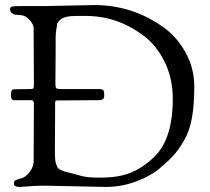

<svg xmlns="http://www.w3.org/2000/svg" viewBox="-20 -736 832 759"><path d="M114 -401C114 -393.7 113.3 -389 112 -387C110.7 -385 106.7 -384 100 -384L35 -383C27 -383 23 -375.8 23 -361.5C23 -347.2 27 -340 35 -340H100C106 -340 109.8 -338.8 111.5 -336.5C113.2 -334.2 114 -330 114 -324L113 -98C113 -85.3 108.5 -72.5 99.5 -59.5C90.5 -46.5 80.7 -37.7 70 -33C66.7 -31.7 61.2 -30 53.5 -28C45.8 -26 40.8 -23.8 38.5 -21.5C36.2 -19.2 35 -15.3 35 -10C35 -1.3 43 3 59 3C62.3 3 74 2.2 94 0.5C114 -1.2 135.7 -2 159 -2L399 3C439 3 478 -4 516 -18C554 -32 584.3 -48.3 607 -67C629.7 -85.7 648.3 -102.8 663 -118.5C677.7 -134.2 692.3 -154.5 707 -179.5C721.7 -204.5 732.2 -234.2 738.5 -268.5C744.8 -302.8 748 -344.7 748 -394C748 -443.3 736 -489.2 712 -531.5C688 -573.8 656.7 -608 618 -634C538 -688.7 449.7 -716 353 -716L158 -712H71C48.3 -712 34.2 -711.5 28.5 -710.5C22.8 -709.5 20 -705.8 20 -699.5C20 -693.2 22.2 -688.2 26.5 -684.5C30.8 -680.8 35.2 -678.7 39.5 -678C43.8 -677.3 51.7 -676.7 63 -676C74.3 -675.3 85.5 -669.2 96.5 -657.5C107.5 -645.8 113 -634.3 113 -623ZM198 -322V-327C198 -332.3 198.5 -335.7 199.5 -337C200.5 -338.3 203.7 -339 209 -339H219L369 -340C381.7 -340 389 -343.3 391 -350C391.7 -352 392 -356.5 392 -363.5C392 -370.5 390.8 -375.7 388.5 -379C386.2 -382.3 380.3 -384 371 -384H220C210 -384 204 -385.3 202 -388C200 -390.7 199 -396.7 199 -406L200 -546V-588C200 -596.7 200.8 -606.8 202.5 -618.5C204.2 -630.2 205.5 -638 206.5 -642C207.5 -646 210.7 -650.7 216 -656C226.7 -667.3 248 -673 280 -673H320C402.7 -673 479 -646.7 549 -594C583 -568 610.5 -533.3 631.5 -490C652.5 -446.7 663 -398.3 663 -345C663 -239 638.3 -162.3 589 -115C559.7 -87 529 -66.5 497 -53.5C465 -40.5 426.3 -34 381 -34H361C335.7 -34 314.7 -36.5 298 -41.5C281.3 -46.5 260.3 -52 235 -58C231 -59.3 225.7 -61.7 219 -65C212.3 -68.3 208.3 -71.5 207 -74.5C205.7 -77.5 203.7 -82.7 201 -90C198.3 -97.3 197 -114.3 197 -141Z"/></svg>

Font: Sorts Mill Goudy
Style: Regular
Weight: 400
Version: Version 003.101